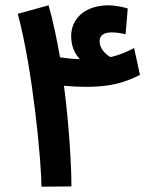

<svg xmlns="http://www.w3.org/2000/svg" viewBox="-20 -702 574 723"><path d="M249 0C249 -74 241 -223 221 -379C254 -376 281 -375 305 -375C391 -375 446 -389 507 -420L485 -521C456 -506 431 -495 396 -487C374 -500 355 -521 355 -547C355 -571 374 -580 401 -580C418 -580 437 -577 453 -573L461 -670C443 -676 411 -682 389 -682C299 -682 248 -631 248 -566C248 -529 261 -500 281 -479C252 -480 227 -483 206 -486C194 -555 180 -622 163 -682L47 -650C104 -438 136 -91 136 1Z"/></svg>

Font: Noto Sans Arabic UI SmBd
Style: Regular
Weight: 600
Designer: Monotype Design Team, Nadine Chahine and Nizar Qandah
Foundry: Monotype Imaging Inc.
Version: Version 2.010